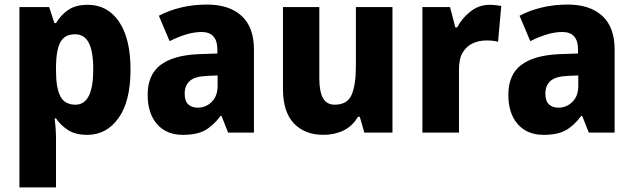

<svg xmlns="http://www.w3.org/2000/svg" viewBox="-20 -580 2772 840"><path d="M364 -559Q450 -559 500.5 -485.5Q551 -412 551 -275Q551 -137 498.5 -63.5Q446 10 362 10Q311 10 278.5 -10.5Q246 -31 225 -62H219Q222 -38 223.5 -15.5Q225 7 225 28V240H65V-549H195L218 -479H225Q248 -517 280.5 -538Q313 -559 364 -559ZM309 -430Q263 -430 244.5 -396Q226 -362 225 -291V-270Q225 -196 244 -159Q263 -122 310 -122Q388 -122 388 -276Q388 -355 368.5 -392.5Q349 -430 309 -430Z M886 -560Q983 -560 1037 -510.5Q1091 -461 1091 -363V0H978L949 -73H945Q913 -30 877 -10Q841 10 780 10Q708 10 667 -37Q626 -84 626 -165Q626 -253 682 -295.5Q738 -338 847 -343L931 -346V-363Q931 -440 862 -440Q830 -440 795 -429.5Q760 -419 722 -400L675 -511Q718 -534 771.5 -547Q825 -560 886 -560ZM887 -248Q833 -246 810.5 -226Q788 -206 788 -171Q788 -138 803.5 -123.5Q819 -109 845 -109Q881 -109 906.5 -134.5Q932 -160 932 -204V-250Z M1697 -549V0H1574L1554 -69H1546Q1522 -28 1482.5 -9Q1443 10 1395 10Q1314 10 1266 -40Q1218 -90 1218 -191V-549H1377V-238Q1377 -180 1393 -151Q1409 -122 1444 -122Q1500 -122 1518.5 -165.5Q1537 -209 1537 -290V-549Z M2122 -559Q2134 -559 2148 -557.5Q2162 -556 2173 -554L2159 -397Q2140 -403 2108 -403Q2076 -403 2048.5 -390.5Q2021 -378 2004.5 -350.5Q1988 -323 1988 -276V0H1828V-549H1949L1972 -460H1980Q2000 -499 2037.5 -529Q2075 -559 2122 -559Z M2464 -560Q2561 -560 2615 -510.5Q2669 -461 2669 -363V0H2556L2527 -73H2523Q2491 -30 2455 -10Q2419 10 2358 10Q2286 10 2245 -37Q2204 -84 2204 -165Q2204 -253 2260 -295.5Q2316 -338 2425 -343L2509 -346V-363Q2509 -440 2440 -440Q2408 -440 2373 -429.5Q2338 -419 2300 -400L2253 -511Q2296 -534 2349.5 -547Q2403 -560 2464 -560ZM2465 -248Q2411 -246 2388.5 -226Q2366 -206 2366 -171Q2366 -138 2381.5 -123.5Q2397 -109 2423 -109Q2459 -109 2484.5 -134.5Q2510 -160 2510 -204V-250Z"/></svg>

Font: Noto Sans Devanagari UI SemiCondensed ExtraBold
Style: Regular
Weight: 800
Width: 4
Designer: Jelle Bosma - Monotype Design Team
Foundry: Monotype Imaging Inc.
Version: Version 2.004; ttfautohint (v1.8.4.7-5d5b)